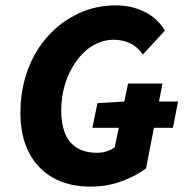

<svg xmlns="http://www.w3.org/2000/svg" viewBox="-20 -683 696 715"><path d="M317 12Q237 12 178.5 -20.5Q120 -53 88 -114.5Q56 -176 56 -262Q56 -348 83 -421.5Q110 -495 158.5 -548.5Q207 -602 271.5 -632.5Q336 -663 411 -663Q470 -663 518.5 -639Q567 -615 594 -569L512 -480Q491 -510 463 -522.5Q435 -535 403 -535Q371 -535 341.5 -521.5Q312 -508 288 -483.5Q264 -459 246 -426Q228 -393 218 -354Q208 -315 208 -272Q208 -223 221.5 -188Q235 -153 265 -133.5Q295 -114 343 -114Q360 -114 377.5 -119.5Q395 -125 407 -134L457 -372H585L524 -56Q487 -28 433 -8Q379 12 317 12ZM324 -207 343 -299 445 -305H643L624 -207Z"/></svg>

Font: Source Sans 3 ExtraLight ExtraBold
Style: Italic
Weight: 800
Italic angle: -11°
Version: Version 3.052;hotconv 1.1.0;makeotfexe 2.6.0